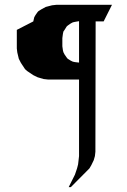

<svg xmlns="http://www.w3.org/2000/svg" viewBox="-20 -604 528 797"><path d="M49.8 -402.8V-480L118.2 -515.1L122.1 -532.2L127 -541L136.2 -554.2L140.1 -558.1L152.8 -565.9L169.9 -575.2L195.8 -582L213.9 -584H444.8L410.2 -515.1H377L376 25.9L374 43.9L369.1 61L358.9 82L356 86.9L351.1 95.2L273.9 172.9H265.1L291 121.1L299.8 95.2L304.2 78.1L308.1 43.9V-273.9H179.2L161.1 -275.9L136.2 -283.2L118.2 -292L92.8 -309.1L84 -316.9L66.9 -342.8L58.1 -359.9L51.8 -386.2ZM238.8 -412.1 241.2 -395 243.2 -387.2 248 -377.9 256.8 -365.2 261.2 -359.9 273.9 -352.1 282.2 -348.1 291 -346.2 308.1 -344.2V-516.1L291 -513.2L282.2 -511.2L273.9 -506.8L261.2 -498L256.8 -494.1L248 -480L243.2 -473.1L241.2 -463.9L238.8 -445.8Z"/></svg>

Font: Petahja
Style: Regular
Weight: 400
Designer: T. Christopher White
Version: Version 1.1